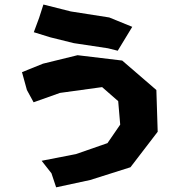

<svg xmlns="http://www.w3.org/2000/svg" viewBox="-20 -761 790 840"><path d="M169.9 -741.2 151.4 -683.6 127.9 -620.1 200.2 -597.7 302.7 -572.3 452.1 -549.8 495.1 -539.1 558.6 -643.6 458 -684.6 290 -710.9ZM76.2 -445.3 97.7 -367.2 127 -313.5 242.2 -354.5 426.8 -379.9 497.1 -318.4 505.9 -215.8 450.2 -134.8 312.5 -86.9 162.1 -57.6 205.1 -2.9 225.6 58.6 375 26.4 550.8 -29.3 669.9 -184.6 664.1 -367.2 514.6 -496.1 319.3 -519.5 168 -482.4Z"/></svg>

Font: MaokenAssortedSans-TC
Style: Regular
Weight: 500
Version: Version 0.83